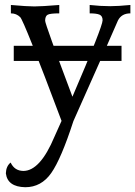

<svg xmlns="http://www.w3.org/2000/svg" viewBox="-20 -493 552 783"><path d="M83 270.5Q10.7 269 3.9 213.9Q4.9 184.6 23.4 169.9Q39.1 203.6 75.2 204.1Q143.6 204.1 202.1 64.5L231 0Q78.1 -407.2 62.5 -422.9Q46.9 -438.5 24.4 -438.5V-472.7Q90.8 -466.8 120.1 -466.8Q148.4 -466.8 221.7 -472.7V-438.5Q183.6 -438.5 173.8 -432.6Q164.1 -426.8 164.1 -408.2Q164.1 -394.5 275.4 -98.6Q398.4 -384.8 398.4 -410.2Q398.4 -427.7 386.2 -433.1Q374 -438.5 345.7 -438.5V-472.7Q389.6 -467.8 429.7 -467.8Q461.9 -467.8 511.7 -472.7V-438.5Q475.6 -438.5 460.9 -409.2Q432.6 -342.8 279.3 1Q229.5 154.8 189 212.6Q148.4 270.5 83 270.5ZM475.6 -244.6H36.1V-306.2H475.6Z"/></svg>

Font: Kelvinch
Style: Regular
Weight: 400
Designer: Paul James MIller
Foundry: High-Logic / Made with FontCreator
Version: Version 3.30 September 23, 2016